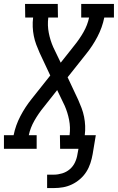

<svg xmlns="http://www.w3.org/2000/svg" viewBox="-57 -755 598 974"><path d="M182 199V131H217Q237 131 258.5 124.5Q280 118 297 103.5Q314 89 323.5 68.5Q333 48 336 27L341 0H248L247 -69H296Q301 -109 293.5 -147Q286 -185 271 -219L233 -298L165 -212Q138 -179 117.5 -143Q97 -107 89 -69H129V0H-37V-69H12Q22 -119 46.5 -166Q71 -213 105 -255L198 -372L144 -487Q135 -507 127 -528.5Q119 -550 114.5 -572.5Q110 -595 109 -618.5Q108 -642 111 -666H71L70 -735H236L237 -666H188Q183 -626 190.5 -588Q198 -550 213 -516L251 -437L319 -523Q346 -556 366.5 -592Q387 -628 395 -666H355V-735H521V-666H472Q462 -616 437.5 -569Q413 -522 379 -480L286 -363L340 -248Q349 -228 357 -206.5Q365 -185 369.5 -162.5Q374 -140 375 -116.5Q376 -93 373 -69H429L413 27Q409 50 401.5 73Q394 96 381 116.5Q368 137 349 153.5Q330 170 308 180.5Q286 191 263 195Q240 199 217 199Z"/></svg>

Font: Iosevka QP
Style: Italic
Weight: 400
Italic angle: -9°
Designer: Belleve Invis
Foundry: Belleve Invis
Version: Version 20.0.0; ttfautohint (v1.8.4)